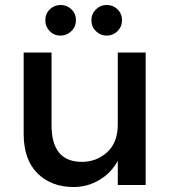

<svg xmlns="http://www.w3.org/2000/svg" viewBox="-20 -743 686 771"><path d="M179.5 -618Q162 -636 162 -662Q162 -688 180 -705.5Q198 -723 223.5 -723Q249 -723 267 -705.5Q285 -688 285 -662Q285 -636 266.5 -618Q248 -600 222.5 -600Q197 -600 179.5 -618ZM408.5 -600Q383 -600 365 -618Q347 -636 347 -661.5Q347 -687 365 -705Q383 -723 408.5 -723Q434 -723 452 -705.5Q470 -688 470 -662Q470 -636 452 -618Q434 -600 408.5 -600ZM453 -244V-532H565V0H453V-97Q426 -48 378.5 -20Q331 8 276 8Q186 8 130.5 -47Q75 -102 75 -206V-532H187V-240Q187 -93 309 -93Q367 -93 410 -131.5Q453 -170 453 -244Z"/></svg>

Font: Montreal
Style: Regular
Weight: 400
Designer: Julieta Ulanovsky, usr_local_share
Foundry: Julieta Ulanovsky, usr_local_share
Version: Version 2.001